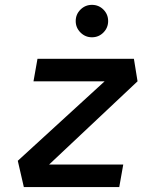

<svg xmlns="http://www.w3.org/2000/svg" viewBox="-20 -755 626 775"><path d="M535.2 -426.8 138.7 -53.7 51.8 -106 465.3 -484.4ZM477.5 -90.8 461.4 0H76.2L51.8 -106L82 -90.8ZM535.2 -426.8H115.2L131.3 -517.6H520.5ZM351.1 -604.5Q324.2 -604.5 304.9 -623.8Q285.6 -643.1 285.6 -669.9Q285.6 -697.3 304.9 -716.3Q324.2 -735.4 351.1 -735.4Q378.4 -735.4 397.5 -716.3Q416.5 -697.3 416.5 -669.9Q416.5 -643.1 397.5 -623.8Q378.4 -604.5 351.1 -604.5Z"/></svg>

Font: Cascadia Code
Style: Italic
Weight: 400
Italic angle: -10°
Designer: Aaron Bell
Foundry: Saja Typeworks
Version: Version 2407.024